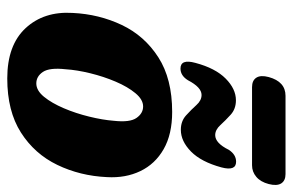

<svg xmlns="http://www.w3.org/2000/svg" viewBox="-162 -654 826 542"><g transform="rotate(90 251.0 -383.0)"><path d="M296 -456Q359 -456 401 -432Q443 -408 463 -366.2Q483 -324.5 480 -272Q476.5 -196 445.5 -131.8Q414.5 -67.5 354 -29Q293.5 9.5 201.5 9.5Q107.5 9.5 59.5 -42.2Q11.5 -94 16.5 -175Q20 -249.5 50.5 -313.8Q81 -378 141.8 -417Q202.5 -456 296 -456ZM215.5 -72.5Q235.5 -72.5 253.2 -94.2Q271 -116 285.5 -150Q300 -184 309.2 -221.8Q318.5 -259.5 321 -291.5Q326 -336.5 313 -355.2Q300 -374 280.5 -374Q261 -374 243 -352.2Q225 -330.5 210.5 -296.5Q196 -262.5 186.8 -224.8Q177.5 -187 175.5 -155Q170.5 -110 183 -91.2Q195.5 -72.5 215.5 -72.5ZM346.5 -480.5Q322 -480.5 305.8 -495.2Q289.5 -510 276.5 -524.5Q263.5 -539 248 -539Q226.5 -539 206.5 -500.5Q193.5 -479.5 173.5 -479.5Q146 -479.5 157.5 -521.5Q172.5 -578 201.8 -607Q231 -636 263 -636Q287.5 -636 303.8 -621.2Q320 -606.5 333.2 -592Q346.5 -577.5 361.5 -577.5Q384 -577.5 403 -616Q416.5 -636.5 436.5 -636.5Q463.5 -636.5 452.5 -595Q437 -538 407.8 -509.2Q378.5 -480.5 346.5 -480.5ZM197.5 -728.5Q210.5 -776 250.5 -776H471.5Q490 -776 497.8 -763.8Q505.5 -751.5 499.5 -728.5Q493.5 -705.5 479.2 -693.5Q465 -681.5 446.5 -681.5H226Q207 -681.5 199.2 -693.8Q191.5 -706 197.5 -728.5Z"/></g></svg>

Font: Fraunces 144pt S100
Style: Bold Italic
Weight: 700
Italic angle: -16°
Version: Version 1.000; ttfautohint (v1.8.3)